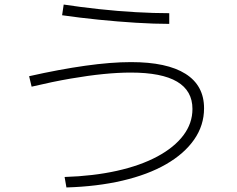

<svg xmlns="http://www.w3.org/2000/svg" viewBox="-20 -786 1040 844"><path d="M264 -8Q390 -12 493.5 -35Q597 -58 671.5 -98Q746 -138 786 -191Q826 -244 826 -307Q826 -387 758.5 -427Q691 -467 555 -467Q500 -467 434.5 -460.5Q369 -454 290.5 -440.5Q212 -427 119 -405L108 -451Q241 -481 354.5 -497Q468 -513 556 -513Q714 -513 795.5 -461.5Q877 -410 877 -310Q877 -235 833.5 -172.5Q790 -110 710 -64Q630 -18 518.5 8Q407 34 272 38ZM724 -681Q658 -681 577.5 -686Q497 -691 413 -699.5Q329 -708 253 -719L260 -766Q332 -755 414.5 -746Q497 -737 577 -732.5Q657 -728 724 -728Z"/></svg>

Font: M PLUS 1 Light
Style: Regular
Weight: 300
Designer: Coji Morishita
Foundry: UNDERFOREST DESIGN
Version: Version 1.001